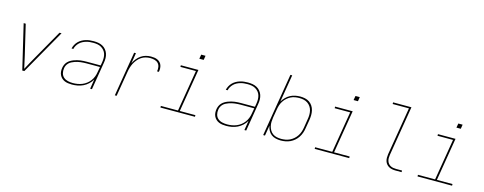

<svg xmlns="http://www.w3.org/2000/svg" viewBox="-29 -1446 5457 2164"><g transform="rotate(15 2700.0 -363.5)"><path d="M232 0 109 -520H133L215 -173Q223 -136 231.5 -99Q240 -62 248 -24Q268 -62 288.5 -99Q309 -136 330 -173L527 -520H551L256 0Z M812 8Q790 8 768 5Q746 2 727 -6Q708 -14 692.5 -28.5Q677 -43 668 -61.5Q659 -80 657 -102Q655 -124 659 -147Q662 -165 670 -183.5Q678 -202 692 -217Q706 -232 723.5 -242.5Q741 -253 759.5 -260Q778 -267 797 -272Q816 -277 835 -279.5Q854 -282 873 -283Q892 -284 911 -284H1071L1078 -326Q1082 -350 1081.5 -374.5Q1081 -399 1074 -421Q1067 -443 1052 -460.5Q1037 -478 1017 -489.5Q997 -501 973.5 -505Q950 -509 925 -509Q905 -509 884 -507Q863 -505 842.5 -499Q822 -493 802.5 -483Q783 -473 767 -457.5Q751 -442 740 -423Q729 -404 725 -384H704Q709 -406 720.5 -428Q732 -450 749.5 -467.5Q767 -485 788.5 -497Q810 -509 833 -516Q856 -523 879 -525.5Q902 -528 925 -528Q953 -528 979.5 -523.5Q1006 -519 1029 -506.5Q1052 -494 1068.5 -474Q1085 -454 1093.5 -429.5Q1102 -405 1102.5 -377.5Q1103 -350 1098 -323L1045 0H1024L1042 -113Q1026 -83 999.5 -58.5Q973 -34 942 -19Q911 -4 878 2Q845 8 812 8ZM818 -11Q845 -11 872.5 -15.5Q900 -20 926 -30.5Q952 -41 975.5 -59Q999 -77 1016 -100Q1033 -123 1043 -149.5Q1053 -176 1057 -203L1068 -265H911Q894 -265 877 -264Q860 -263 842.5 -261Q825 -259 808 -255Q791 -251 774 -245Q757 -239 740.5 -230.5Q724 -222 711 -209Q698 -196 690 -179.5Q682 -163 680 -146Q675 -116 682.5 -88Q690 -60 711 -42Q732 -24 760.5 -17.5Q789 -11 818 -11Z M1312 0 1398 -520H1419L1399 -398Q1412 -426 1432 -451Q1452 -476 1478 -494Q1504 -512 1534 -520Q1564 -528 1593 -528Q1613 -528 1632.5 -525.5Q1652 -523 1669.5 -515Q1687 -507 1700 -493.5Q1713 -480 1719.5 -462Q1726 -444 1726.5 -424Q1727 -404 1723 -384H1702Q1707 -410 1703 -435.5Q1699 -461 1682.5 -478.5Q1666 -496 1641 -502.5Q1616 -509 1590 -509Q1563 -509 1536 -502Q1509 -495 1485.5 -479Q1462 -463 1443.5 -440.5Q1425 -418 1412.5 -393Q1400 -368 1392.5 -341.5Q1385 -315 1381 -289L1333 0Z M1844 0V-19H2044L2124 -501H1943V-520H2148L2065 -19H2247V0ZM2125 -645 2134 -695H2184L2176 -645Z M2612 8Q2590 8 2568 5Q2546 2 2527 -6Q2508 -14 2492.5 -28.5Q2477 -43 2468 -61.5Q2459 -80 2457 -102Q2455 -124 2459 -147Q2462 -165 2470 -183.5Q2478 -202 2492 -217Q2506 -232 2523.5 -242.5Q2541 -253 2559.5 -260Q2578 -267 2597 -272Q2616 -277 2635 -279.5Q2654 -282 2673 -283Q2692 -284 2711 -284H2871L2878 -326Q2882 -350 2881.5 -374.5Q2881 -399 2874 -421Q2867 -443 2852 -460.5Q2837 -478 2817 -489.5Q2797 -501 2773.5 -505Q2750 -509 2725 -509Q2705 -509 2684 -507Q2663 -505 2642.5 -499Q2622 -493 2602.5 -483Q2583 -473 2567 -457.5Q2551 -442 2540 -423Q2529 -404 2525 -384H2504Q2509 -406 2520.5 -428Q2532 -450 2549.5 -467.5Q2567 -485 2588.5 -497Q2610 -509 2633 -516Q2656 -523 2679 -525.5Q2702 -528 2725 -528Q2753 -528 2779.5 -523.5Q2806 -519 2829 -506.5Q2852 -494 2868.5 -474Q2885 -454 2893.5 -429.5Q2902 -405 2902.5 -377.5Q2903 -350 2898 -323L2845 0H2824L2842 -113Q2826 -83 2799.5 -58.5Q2773 -34 2742 -19Q2711 -4 2678 2Q2645 8 2612 8ZM2618 -11Q2645 -11 2672.5 -15.5Q2700 -20 2726 -30.5Q2752 -41 2775.5 -59Q2799 -77 2816 -100Q2833 -123 2843 -149.5Q2853 -176 2857 -203L2868 -265H2711Q2694 -265 2677 -264Q2660 -263 2642.5 -261Q2625 -259 2608 -255Q2591 -251 2574 -245Q2557 -239 2540.5 -230.5Q2524 -222 2511 -209Q2498 -196 2490 -179.5Q2482 -163 2480 -146Q2475 -116 2482.5 -88Q2490 -60 2511 -42Q2532 -24 2560.5 -17.5Q2589 -11 2618 -11Z M3249 8Q3219 8 3189.5 1Q3160 -6 3138 -23Q3116 -40 3102.5 -65.5Q3089 -91 3084 -120L3064 0H3043L3164 -735H3185L3132 -415Q3147 -441 3169.5 -464Q3192 -487 3219.5 -501.5Q3247 -516 3276.5 -522Q3306 -528 3335 -528Q3364 -528 3392 -522Q3420 -516 3442.5 -500.5Q3465 -485 3480 -462Q3495 -439 3501.5 -411.5Q3508 -384 3507.5 -355Q3507 -326 3502 -297L3485 -197Q3481 -169 3471.5 -142Q3462 -115 3446 -90.5Q3430 -66 3407.5 -46.5Q3385 -27 3358.5 -14.5Q3332 -2 3304 3Q3276 8 3249 8ZM3249 -11Q3274 -11 3299.5 -15.5Q3325 -20 3349 -31.5Q3373 -43 3394 -61.5Q3415 -80 3429.5 -102.5Q3444 -125 3452.5 -150Q3461 -175 3465 -200L3481 -300Q3486 -326 3486.5 -352.5Q3487 -379 3481 -404Q3475 -429 3461 -449.5Q3447 -470 3426.5 -484Q3406 -498 3380.5 -503.5Q3355 -509 3329 -509Q3304 -509 3278.5 -504.5Q3253 -500 3229.5 -488Q3206 -476 3186 -458Q3166 -440 3151.5 -417.5Q3137 -395 3129 -370.5Q3121 -346 3117 -321L3100 -221Q3096 -195 3095 -168.5Q3094 -142 3100 -117.5Q3106 -93 3119 -71.5Q3132 -50 3152 -36Q3172 -22 3197 -16.5Q3222 -11 3249 -11Z M3644 0V-19H3844L3924 -501H3743V-520H3948L3865 -19H4047V0ZM3925 -645 3934 -695H3984L3976 -645Z M4589 0Q4568 0 4548 -3.5Q4528 -7 4510.5 -16.5Q4493 -26 4480.5 -41Q4468 -56 4462 -75Q4456 -94 4456 -114.5Q4456 -135 4459 -156L4552 -716H4362V-735H4576L4480 -153Q4477 -135 4477 -117.5Q4477 -100 4482 -83.5Q4487 -67 4497.5 -54Q4508 -41 4522.5 -33Q4537 -25 4554.5 -22Q4572 -19 4589 -19H4658V0Z M4844 0V-19H5044L5124 -501H4943V-520H5148L5065 -19H5247V0ZM5125 -645 5134 -695H5184L5176 -645Z"/></g></svg>

Font: Iosevka SS04 Thin Extended
Style: Italic
Weight: 100
Width: 7
Italic angle: -9°
Monospace: yes
Designer: Belleve Invis
Foundry: Belleve Invis
Version: Version 19.0.0; ttfautohint (v1.8.4)